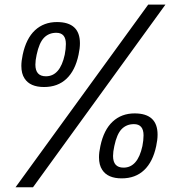

<svg xmlns="http://www.w3.org/2000/svg" viewBox="-20 -752 764 821"><path d="M168.5 -379.9Q108.4 -379.9 85 -416.5Q71.3 -437 71.3 -470.2Q71.3 -491.2 77.1 -518.1Q91.8 -587.4 129.6 -622.6Q167.5 -657.7 223.6 -657.7Q321.8 -657.7 321.8 -566.9Q321.8 -544.9 315.9 -518.1Q301.8 -450.7 264.4 -415.3Q227.1 -379.9 168.5 -379.9ZM176.3 -425.8Q236.8 -425.8 256.8 -518.1Q261.7 -543 261.7 -564Q261.7 -611.8 220.7 -611.8Q189 -611.8 168.2 -590.6Q147.5 -569.3 136.7 -518.1Q131.3 -493.7 131.3 -475.6Q131.3 -425.8 176.3 -425.8ZM121.1 48.8H46.4L613.8 -732.4H687.5ZM500.5 10.7Q440.4 10.7 417 -25.9Q403.3 -46.4 403.3 -79.6Q403.3 -100.6 409.2 -127.4Q423.8 -196.8 461.7 -231.9Q499.5 -267.1 555.7 -267.1Q653.8 -267.1 653.8 -176.3Q653.8 -154.3 647.9 -127.4Q633.8 -60.1 596.4 -24.7Q559.1 10.7 500.5 10.7ZM508.3 -35.2Q568.8 -35.2 588.9 -127.4Q593.8 -152.3 593.8 -173.3Q593.8 -221.2 552.7 -221.2Q521 -221.2 500.2 -200Q479.5 -178.7 468.8 -127.4Q463.4 -103 463.4 -85Q463.4 -35.2 508.3 -35.2Z"/></svg>

Font: Cadman
Style: Italic
Weight: 400
Italic angle: -12°
Designer: Paul James MIller
Foundry: High-Logic / Made with FontCreator
Version: Version 2.114;March 28, 2021;FontCreator 13.0.0.2683 64-bit